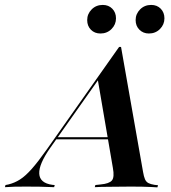

<svg xmlns="http://www.w3.org/2000/svg" viewBox="-97 -776 711 796"><path d="M111.3 -162.9Q63.7 -95.2 65.7 -56Q67.7 -16.9 120.2 -9.7L129.8 -8.9L127.4 0Q95.2 -1.6 66.9 -2Q38.7 -2.4 10.5 -2.4Q-16.1 -2.4 -36.3 -2Q-56.5 -1.6 -76.6 0L-74.2 -8.9L-62.1 -11.3Q-36.3 -17.7 -14.1 -31.9Q8.1 -46 34.3 -75.4Q60.5 -104.8 97.6 -157.3L396.8 -581.5H404.8L496 -63.7Q499.2 -44.4 504 -33.1Q508.9 -21.8 518.5 -16.9Q528.2 -12.1 543.5 -9.7L558.1 -8.1L555.6 0.8Q545.2 0 528.6 -0.8Q512.1 -1.6 492.3 -2Q472.6 -2.4 450 -2.4H446.8H443.5Q420.2 -2.4 398.4 -2Q376.6 -1.6 357.7 -1.6Q338.7 -1.6 323.4 -1.2Q308.1 -0.8 296 0L298.4 -8.9L320.2 -11.3Q355.6 -14.5 366.9 -27.8Q378.2 -41.1 371 -79.8L308.1 -447.6L324.2 -464.5ZM132.3 -198.4 137.9 -207.3H389.5L390.3 -198.4ZM319.4 -637.1Q295.2 -637.1 279.8 -652.8Q264.5 -668.5 264.5 -692.7Q264.5 -718.5 283.1 -737.1Q301.6 -755.6 329 -755.6Q353.2 -755.6 368.5 -739.9Q383.9 -724.2 383.9 -700Q383.9 -674.2 365.3 -655.6Q346.8 -637.1 319.4 -637.1ZM520.2 -637.1Q496.8 -637.1 481 -652.8Q465.3 -668.5 465.3 -692.7Q465.3 -718.5 483.9 -737.1Q502.4 -755.6 529.8 -755.6Q554 -755.6 569.4 -739.9Q584.7 -724.2 584.7 -700Q584.7 -674.2 566.1 -655.6Q547.6 -637.1 520.2 -637.1Z"/></svg>

Font: Playfair 144pt
Style: Bold Italic
Weight: 700
Italic angle: -15.6°
Designer: Claus Eggers Sørensen
Foundry: Claus Eggers Sørensen
Version: Version 2.203